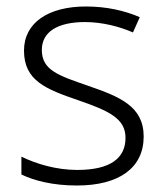

<svg xmlns="http://www.w3.org/2000/svg" viewBox="-20 -562 509 592"><path d="M423 -141C423 -235 348 -264 253 -297C161 -329 109 -345 109 -408C109 -464 158 -494 242 -494C295 -494 349 -480 390 -462L411 -509C365 -529 309 -542 245 -542C129 -542 54 -492 54 -406C54 -313 122 -287 221 -253C317 -220 367 -196 367 -137C367 -76 323 -38 218 -38C155 -38 93 -56 46 -79V-24C85 -5 143 10 217 10C348 10 423 -45 423 -141Z"/></svg>

Font: Noto Sans Ethiopic Light
Style: Regular
Weight: 300
Designer: Monotype Design Team
Foundry: Monotype Imaging Inc.
Version: Version 2.102